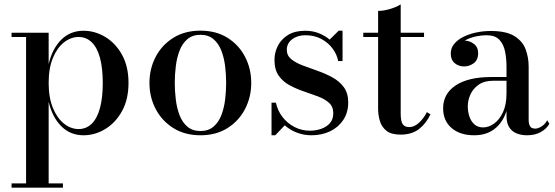

<svg xmlns="http://www.w3.org/2000/svg" viewBox="-20 -610 2546 880"><path d="M33 250V230.5H99.5V-440.5H33V-460H203V-316Q219.5 -387 260.8 -428Q302 -469 362.5 -469Q415.5 -469 462.8 -440.5Q510 -412 539.5 -358.5Q569 -305 569 -230Q569 -155 539.5 -101.2Q510 -47.5 462.8 -18.8Q415.5 10 362.5 10Q302 10 260.8 -31.5Q219.5 -73 203 -143.5V230.5H268.5V250ZM340 -18.5Q375.5 -18.5 400.5 -43Q425.5 -67.5 438.2 -114.8Q451 -162 451 -230Q451 -298 438.2 -345Q425.5 -392 400.5 -416.2Q375.5 -440.5 340 -440.5Q305 -440.5 273.5 -416Q242 -391.5 222.5 -344.5Q203 -297.5 203 -230Q203 -162.5 222.5 -115.2Q242 -68 273.5 -43.2Q305 -18.5 340 -18.5Z M899 10Q827 10 774.5 -23Q722 -56 693.5 -110.5Q665 -165 665 -230Q665 -295 693.5 -349.5Q722 -404 774.5 -436.8Q827 -469.5 899 -469.5Q970.5 -469.5 1022.8 -436.8Q1075 -404 1103.2 -349.5Q1131.5 -295 1131.5 -230Q1131.5 -165 1103.2 -110.5Q1075 -56 1022.8 -23Q970.5 10 899 10ZM899 -9.5Q935 -9.5 958.5 -29.5Q982 -49.5 994.5 -82Q1007 -114.5 1011.8 -153.5Q1016.5 -192.5 1016.5 -230Q1016.5 -268 1011.8 -306.8Q1007 -345.5 994.5 -378Q982 -410.5 958.5 -430.5Q935 -450.5 899 -450.5Q862 -450.5 838.8 -430.5Q815.5 -410.5 803 -378Q790.5 -345.5 785.8 -306.8Q781 -268 781 -230Q781 -192.5 785.8 -153.5Q790.5 -114.5 803 -82Q815.5 -49.5 838.8 -29.5Q862 -9.5 899 -9.5Z M1224.5 10V-139.5H1244.5Q1252.5 -102.5 1275 -73.5Q1297.5 -44.5 1330 -27.8Q1362.5 -11 1400 -11Q1428.5 -11 1453 -19.8Q1477.5 -28.5 1492.5 -46Q1507.5 -63.5 1507.5 -91Q1507.5 -121 1488.2 -138.5Q1469 -156 1438 -167.8Q1407 -179.5 1372.8 -191Q1338.5 -202.5 1307.8 -219Q1277 -235.5 1257.5 -263Q1238 -290.5 1238 -335.5Q1238 -369.5 1253.5 -400Q1269 -430.5 1300.2 -449.8Q1331.5 -469 1379 -469Q1413 -469 1441.2 -457.8Q1469.5 -446.5 1491 -428.5L1532.5 -469.5H1550V-330H1530Q1524.5 -360 1504.8 -387Q1485 -414 1453.2 -431.2Q1421.5 -448.5 1380 -448.5Q1356.5 -448.5 1337.2 -440.5Q1318 -432.5 1306.2 -417.5Q1294.5 -402.5 1294.5 -382Q1294.5 -355.5 1315 -338.8Q1335.5 -322 1367.5 -310Q1399.5 -298 1435.2 -285.5Q1471 -273 1503.2 -255.5Q1535.5 -238 1555.8 -210.5Q1576 -183 1576 -140.5Q1576 -94 1553.2 -60Q1530.5 -26 1492.5 -8Q1454.5 10 1408 10Q1372.5 10 1341 -2Q1309.5 -14 1285 -35.5L1241.5 10Z M1816 7Q1773 7 1751 -10.8Q1729 -28.5 1721 -55.8Q1713 -83 1713 -113V-560Q1738.5 -560 1768.5 -569Q1798.5 -578 1816.5 -590V-91.5Q1816.5 -54 1825.8 -40.8Q1835 -27.5 1856 -27.5Q1879 -27.5 1900.8 -47.8Q1922.5 -68 1936.5 -96L1953 -86Q1933.5 -44.5 1900.8 -18.8Q1868 7 1816 7ZM1645 -440.5V-460H1923.5V-440.5Z M2395.5 10Q2369.5 10 2348 1.5Q2326.5 -7 2314 -26.5Q2301.5 -46 2301.5 -78V-304.5Q2301.5 -340.5 2295 -373.5Q2288.5 -406.5 2269 -427.5Q2249.5 -448.5 2209.5 -448.5Q2187.5 -448.5 2163.2 -443.5Q2139 -438.5 2118 -428.2Q2097 -418 2083.8 -402.2Q2070.5 -386.5 2070.5 -364.5H2047Q2047 -391.5 2065.8 -407.8Q2084.5 -424 2107.5 -424Q2132 -424 2151.8 -409Q2171.5 -394 2171.5 -366.5Q2171.5 -335 2151.2 -320.2Q2131 -305.5 2107.5 -305.5Q2081.5 -305.5 2063.8 -320.8Q2046 -336 2046 -364.5Q2046 -389.5 2061.5 -408.5Q2077 -427.5 2103.2 -440.8Q2129.5 -454 2162.2 -461Q2195 -468 2229 -468Q2300 -468 2337.5 -444.8Q2375 -421.5 2389 -384.2Q2403 -347 2403 -304.5V-60Q2403 -43.5 2409 -32Q2415 -20.5 2433.5 -20.5Q2446.5 -20.5 2462.8 -31Q2479 -41.5 2488 -59L2498 -42.5Q2484.5 -19 2458.2 -4.5Q2432 10 2395.5 10ZM2153.5 10Q2088.5 10 2049.8 -23.2Q2011 -56.5 2011 -113.5Q2011 -180.5 2068.8 -218.8Q2126.5 -257 2233 -257H2348V-240H2242Q2199.5 -240 2173.8 -221.8Q2148 -203.5 2136 -176.8Q2124 -150 2124 -123Q2124 -98.5 2131.2 -76.5Q2138.5 -54.5 2154 -40.2Q2169.5 -26 2194.5 -26Q2220 -26 2244.5 -43.5Q2269 -61 2285.2 -95.5Q2301.5 -130 2301.5 -182.5H2313Q2313 -125.5 2294.2 -82Q2275.5 -38.5 2240 -14.2Q2204.5 10 2153.5 10Z"/></svg>

Font: Bodoni Moda 11pt Medium
Style: Regular
Weight: 500
Designer: Owen Earl
Foundry: indestructible type
Version: Version 2.004